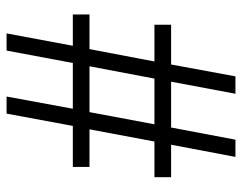

<svg xmlns="http://www.w3.org/2000/svg" viewBox="-98 -656 754 599"><g transform="rotate(90 279.5 -357.0)"><path d="M84.7 0 123.3 -206.7H25.7V-258.7H133.7L172.3 -461.3H57.7V-513.3H181.7L218.7 -714H273L235.3 -513.3H378.3L416.3 -714H470L432 -513.3H533.3V-461.3H422L384 -258.7H501.3V-206.7H373.3L335 0H281.7L319.7 -206.7H177L138.3 0ZM187.3 -258.7H330.3L368.3 -461.3H225.7Z"/></g></svg>

Font: Noto Serif Hentaigana ExtraLight
Style: Regular
Weight: 200
Designer: Kazuhiro Yamada
Foundry: nipponia
Version: Version 1.000